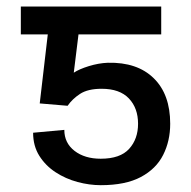

<svg xmlns="http://www.w3.org/2000/svg" viewBox="-20 -548 574 577"><path d="M183.2 -230.1 99.4 -237.2 123.6 -444.6H42.6V-528.4H464.5V-444.6H215.9L201.7 -329.5Q217.7 -340.2 247 -349.3Q276.3 -358.3 304 -359.4Q392.4 -361.5 441.9 -313Q491.5 -264.6 491.5 -176.1Q491.5 -124.3 470.3 -82.4Q449.2 -40.5 403.2 -16Q357.2 8.5 282.7 8.5Q248.6 8.5 212.9 -1.1Q177.2 -10.7 147 -30.4Q116.8 -50.1 98.2 -79.7Q79.5 -109.4 79.5 -149.1L173.3 -157.7Q173.3 -118.3 204 -94.6Q234.7 -71 282.7 -71Q341.3 -71 368.1 -100.7Q394.9 -130.3 394.9 -176.1Q394.9 -223 367.4 -252.1Q339.8 -281.2 285.5 -281.2Q244 -281.2 220.5 -265.8Q197.1 -250.4 183.2 -230.1Z"/></svg>

Font: Interface
Style: Regular
Weight: 400
Designer: Rasmus Andersson
Foundry: rsms
Version: Version 1.8